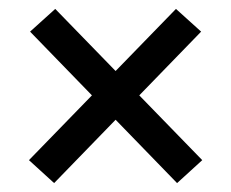

<svg xmlns="http://www.w3.org/2000/svg" viewBox="-20 -525 519 431"><path d="M434 -165.5 377.5 -114 47.5 -454 104 -505ZM45 -165.5 375 -505 431.5 -454 101.5 -114Z"/></svg>

Font: Anek Odia Medium
Style: Regular
Weight: 500
Designer: Yesha Goshar & Mahesh Sahu (Odia), Yesha Goshar (Latin)
Foundry: Ek Type
Version: Version 1.003